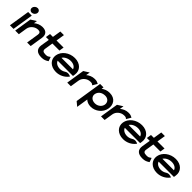

<svg xmlns="http://www.w3.org/2000/svg" viewBox="340 -2162 3884 3884"><g transform="rotate(45 2282.0 -219.5)"><path d="M103 -568C96 -525 126 -492 168 -492C210 -492 250 -525 257 -568C264 -611 234 -644 192 -644C150 -644 110 -611 103 -568ZM39 0H142L213 -451H110Z M190 0H294L323 -186C331 -234 358 -272 391 -298C420 -322 461 -341 510 -341C562 -341 580 -313 573 -267L531 0H633L677 -280C692 -374 648 -443 535 -443C460 -443 400 -413 353 -374L365 -447L249 -374Z M722 -347H804L774 -160C759 -52 817 11 947 11C1023 11 1058 -10 1095 -33L1106 -40L1075 -130L1059 -120C1026 -98 1025 -90 963 -90C894 -90 870 -115 879 -171L907 -347H1109L1125 -449H923L952 -632H849L820 -449H738Z M1125 -226C1104 -95 1204 11 1363 11C1468 11 1563 -38 1620 -111L1631 -126L1616 -133C1615 -133 1552 -164 1495 -126C1461 -104 1422 -90 1379 -90C1303 -90 1243 -126 1228 -177H1666L1673 -224C1694 -356 1597 -462 1438 -462C1279 -462 1146 -357 1125 -226ZM1242 -272C1272 -324 1344 -361 1422 -361C1499 -361 1557 -325 1571 -272Z M1679 0H1782L1812 -190C1820 -238 1846 -276 1879 -302C1908 -326 1949 -345 1998 -345C2043 -345 2046 -340 2061 -329L2075 -319L2133 -417L2120 -424C2095 -436 2081 -447 2022 -447C1948 -447 1888 -417 1842 -378L1856 -466L1741 -394Z M2077 129 2168 205 2207 -45C2240 -13 2289 11 2359 11C2489 11 2618 -84 2640 -225C2659 -342 2597 -462 2434 -462C2363 -462 2306 -438 2259 -403L2266 -451H2168ZM2236 -225C2248 -303 2313 -357 2411 -357C2495 -357 2543 -296 2532 -225C2522 -160 2459 -98 2370 -98C2275 -98 2226 -161 2236 -225Z M2645 0H2748L2778 -190C2786 -238 2812 -276 2845 -302C2874 -326 2915 -345 2964 -345C3009 -345 3012 -340 3027 -329L3041 -319L3099 -417L3086 -424C3061 -436 3047 -447 2988 -447C2914 -447 2854 -417 2808 -378L2822 -466L2707 -394Z M3046 -226C3025 -95 3125 11 3284 11C3389 11 3484 -38 3541 -111L3552 -126L3537 -133C3536 -133 3473 -164 3416 -126C3382 -104 3343 -90 3300 -90C3224 -90 3164 -126 3149 -177H3587L3594 -224C3615 -356 3518 -462 3359 -462C3200 -462 3067 -357 3046 -226ZM3163 -272C3193 -324 3265 -361 3343 -361C3420 -361 3478 -325 3492 -272Z M3610 -347H3692L3662 -160C3647 -52 3705 11 3835 11C3911 11 3946 -10 3983 -33L3994 -40L3963 -130L3947 -120C3914 -98 3913 -90 3851 -90C3782 -90 3758 -115 3767 -171L3795 -347H3997L4013 -449H3811L3840 -632H3737L3708 -449H3626Z M4013 -226C3992 -95 4092 11 4251 11C4356 11 4451 -38 4508 -111L4519 -126L4504 -133C4503 -133 4440 -164 4383 -126C4349 -104 4310 -90 4267 -90C4191 -90 4131 -126 4116 -177H4554L4561 -224C4582 -356 4485 -462 4326 -462C4167 -462 4034 -357 4013 -226ZM4130 -272C4160 -324 4232 -361 4310 -361C4387 -361 4445 -325 4459 -272Z"/></g></svg>

Font: Charger Sport
Style: BlkExtObl
Weight: 900
Designer: Jasper
Foundry: Cannot Into Space Fonts
Version: Version 1.1